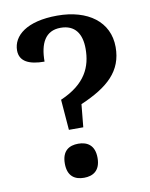

<svg xmlns="http://www.w3.org/2000/svg" viewBox="-83 -785 670 855"><g transform="rotate(-10 252.0 -358.0)"><path d="M187 -352 198 -214H263L273 -317C399 -371 467 -433 467 -541C467 -656 373 -724 235 -724C96 -724 32 -668 32 -602C32 -552 75 -532 144 -532C144 -614 171 -668 240 -668C305 -668 334 -625 334 -557C334 -476 303 -402 187 -352ZM228 8C268 8 302 -11 302 -69C302 -127 268 -146 228 -146C187 -146 154 -127 154 -69C154 -11 187 8 228 8Z"/></g></svg>

Font: Noto Serif Georgian SemiBold
Style: Regular
Weight: 600
Designer: Monotype Design Team, Akaki Razmadze
Foundry: Google LLC
Version: Version 2.003